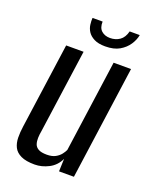

<svg xmlns="http://www.w3.org/2000/svg" viewBox="-125 -708 626 787"><g transform="rotate(20 188.0 -315.0)"><path d="M123 8Q85 8 63 -2.5Q41 -13 32 -31Q23 -49 22.5 -72.5Q22 -96 26 -123L78 -495H154L103 -131Q100 -115 99.5 -100Q99 -85 103 -73Q107 -61 119.5 -54Q132 -47 156 -47Q179 -47 193.5 -55Q208 -63 216.5 -74Q225 -85 229 -94L285 -495H361L292 0H227L229 -55Q214 -23 184 -7.5Q154 8 123 8ZM229 -546Q199 -546 180.5 -555.5Q162 -565 153 -579Q144 -593 142 -609Q140 -625 141 -638H185Q184 -611 198.5 -598Q213 -585 236 -585Q260 -585 278 -597.5Q296 -610 303 -638H347Q343 -616 329 -595Q315 -574 291 -560Q267 -546 229 -546Z"/></g></svg>

Font: Alumni Sans Medium
Style: Italic
Weight: 500
Italic angle: -8°
Designer: Robert E. Leuschke
Foundry: Robert E. Leuschke
Version: Version 1.016